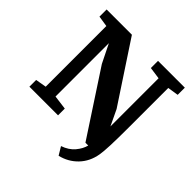

<svg xmlns="http://www.w3.org/2000/svg" viewBox="-186 -688 967 967"><g transform="rotate(45 298.0 -204.0)"><path d="M27 0V-48L85 -58V-490L27 -499V-550H207L417 -231L457 -147V-490L393 -499V-550H584V-499L526 -490V-206Q526 -51 518 -9Q508 50 470 89.5Q432 129 377 142L351 99Q392 85 415.5 57Q439 29 446 0H426L204 -339L155 -438V-58L231 -48V0Z"/></g></svg>

Font: Aikya
Style: Bold
Weight: 700
Designer: Neelakash Kshetrimayum (Latin subset based on Merriweather by Eben Sorkin)
Foundry: Brand New Type
Version: Version 1.00 b005